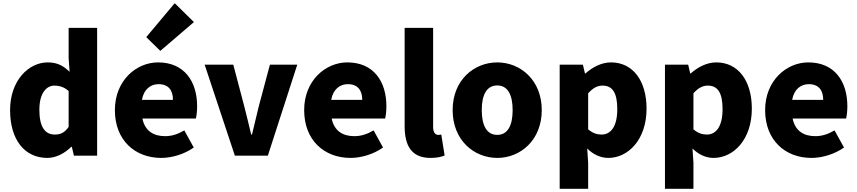

<svg xmlns="http://www.w3.org/2000/svg" viewBox="-20 -973 5358 1200"><path d="M276 14C330 14 385 -15 425 -55H429L442 0H587V-799H409V-609L415 -524C378 -560 341 -583 278 -583C160 -583 43 -471 43 -285C43 -99 134 14 276 14ZM323 -132C262 -132 226 -178 226 -287C226 -392 271 -438 320 -438C350 -438 382 -429 409 -404V-180C384 -143 357 -132 323 -132Z M988 14C1054 14 1132 -9 1191 -51L1132 -158C1091 -134 1053 -122 1012 -122C940 -122 886 -154 870 -232H1204C1208 -246 1212 -277 1212 -309C1212 -464 1132 -583 968 -583C831 -583 698 -469 698 -285C698 -96 824 14 988 14ZM867 -349C879 -416 922 -447 971 -447C1036 -447 1061 -405 1061 -349ZM982 -655 1192 -835 1072 -953 894 -741Z M1448 0H1654L1838 -569H1667L1597 -307C1583 -251 1569 -192 1555 -132H1550C1535 -192 1522 -251 1507 -307L1438 -569H1259Z M2171 14C2237 14 2315 -9 2374 -51L2315 -158C2274 -134 2236 -122 2195 -122C2123 -122 2069 -154 2053 -232H2387C2391 -246 2395 -277 2395 -309C2395 -464 2315 -583 2151 -583C2014 -583 1881 -469 1881 -285C1881 -96 2007 14 2171 14ZM2050 -349C2062 -416 2105 -447 2154 -447C2219 -447 2244 -405 2244 -349Z M2671 14C2711 14 2740 7 2759 -1L2738 -132C2728 -130 2724 -130 2718 -130C2704 -130 2687 -141 2687 -179V-799H2509V-185C2509 -66 2549 14 2671 14Z M3088 14C3232 14 3366 -96 3366 -285C3366 -473 3232 -583 3088 -583C2943 -583 2809 -473 2809 -285C2809 -96 2943 14 3088 14ZM3088 -130C3021 -130 2991 -190 2991 -285C2991 -379 3021 -439 3088 -439C3154 -439 3184 -379 3184 -285C3184 -190 3154 -130 3088 -130Z M3478 207H3656V44L3650 -45C3688 -7 3734 14 3782 14C3904 14 4021 -98 4021 -294C4021 -469 3935 -583 3799 -583C3740 -583 3684 -554 3639 -514H3636L3623 -569H3478ZM3740 -132C3713 -132 3684 -140 3656 -165V-390C3686 -423 3713 -438 3746 -438C3809 -438 3838 -391 3838 -291C3838 -177 3794 -132 3740 -132Z M4136 207H4314V44L4308 -45C4346 -7 4392 14 4440 14C4562 14 4679 -98 4679 -294C4679 -469 4593 -583 4457 -583C4398 -583 4342 -554 4297 -514H4294L4281 -569H4136ZM4398 -132C4371 -132 4342 -140 4314 -165V-390C4344 -423 4371 -438 4404 -438C4467 -438 4496 -391 4496 -291C4496 -177 4452 -132 4398 -132Z M5052 14C5118 14 5196 -9 5255 -51L5196 -158C5155 -134 5117 -122 5076 -122C5004 -122 4950 -154 4934 -232H5268C5272 -246 5276 -277 5276 -309C5276 -464 5196 -583 5032 -583C4895 -583 4762 -469 4762 -285C4762 -96 4888 14 5052 14ZM4931 -349C4943 -416 4986 -447 5035 -447C5100 -447 5125 -405 5125 -349Z"/></svg>

Font: Noto Sans CJK HK Black
Style: Regular
Weight: 900
Designer: Ryoko NISHIZUKA 西塚涼子 (kana, bopomofo & ideographs); Paul D. Hunt (Latin, Greek & Cyrillic); Sandoll Communications 산돌커뮤니
Foundry: Adobe
Version: Version 2.004;hotconv 1.0.118;makeotfexe 2.5.65603